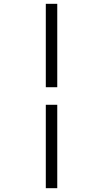

<svg xmlns="http://www.w3.org/2000/svg" viewBox="-20 -843 540 1006"><path d="M220 -386V-823H280V-386ZM220 143V-294H280V143Z"/></svg>

Font: Iosevka Fixed SS04 Light
Style: Regular
Weight: 300
Monospace: yes
Designer: Belleve Invis
Foundry: Belleve Invis
Version: Version 32.5.0